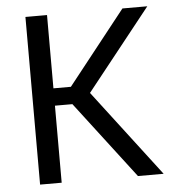

<svg xmlns="http://www.w3.org/2000/svg" viewBox="-48 -684 664 729"><g transform="rotate(-5 283.5 -319.5)"><path d="M546.5 0H448.6L224.4 -293.6H151.7V-359.7H224.4L445.3 -639H540.1L286.8 -320.3L286.3 -341.2ZM157.9 0H75.6V-639H157.9Z"/></g></svg>

Font: Anek Malayalam Medium
Style: Regular
Weight: 500
Designer: Maithili Shingre (Malayalam) & Yesha Goshar (Latin)
Foundry: Ek Type
Version: Version 1.003